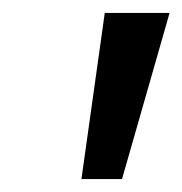

<svg xmlns="http://www.w3.org/2000/svg" viewBox="-20 -734 283 298"><path d="M106.4 -456.1 142.6 -713.9H243.2L169.4 -456.1Z"/></svg>

Font: Open Sans Medium
Style: Italic
Weight: 500
Italic angle: -12°
Designer: Monotype Design Team
Foundry: Monotype Imaging Inc.
Version: Version 3.000